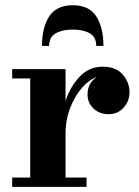

<svg xmlns="http://www.w3.org/2000/svg" viewBox="-20 -730 543 750"><path d="M356 -550.5Q356 -585.5 330.5 -600Q305 -614.5 264.5 -614.5Q224 -614.5 198 -600Q172 -585.5 172 -550.5H144Q144 -622.5 172.2 -666Q200.5 -709.5 264.5 -709.5Q328 -709.5 356 -666Q384 -622.5 384 -550.5ZM27.5 -36.5H98V-423.5H27.5V-460H236V-335.5Q255 -393 291.8 -431.2Q328.5 -469.5 381 -469.5Q433.5 -469.5 459.8 -438.2Q486 -407 486 -370.5Q486 -335.5 463.2 -309.8Q440.5 -284 404.5 -284Q368.5 -284 345.2 -306.2Q322 -328.5 322 -360.5Q322 -407 358.5 -429Q330.5 -420.5 302 -389Q273.5 -357.5 254.8 -310Q236 -262.5 236 -206V-36.5H318V0H27.5Z"/></svg>

Font: Bodoni* 06pt
Style: Bold
Weight: 700
Version: Version 2.3